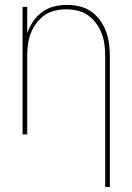

<svg xmlns="http://www.w3.org/2000/svg" viewBox="-20 -548 540 783"><path d="M409 215V-320Q409 -343 406 -366.5Q403 -390 394.5 -412Q386 -434 372 -453Q358 -472 339 -485.5Q320 -499 296.5 -504.5Q273 -510 250 -510Q227 -510 203.5 -504.5Q180 -499 161 -485.5Q142 -472 128 -453Q114 -434 105.5 -412Q97 -390 94 -366.5Q91 -343 91 -320V0H72V-520H91V-413Q100 -438 115 -460.5Q130 -483 152 -499Q174 -515 200 -521.5Q226 -528 253 -528Q279 -528 304.5 -522Q330 -516 351 -501.5Q372 -487 387.5 -466Q403 -445 412 -421Q421 -397 424.5 -371.5Q428 -346 428 -320V215Z"/></svg>

Font: Iosevka Term Curly Thin
Style: Regular
Weight: 100
Designer: Belleve Invis
Foundry: Belleve Invis
Version: Version 32.3.0